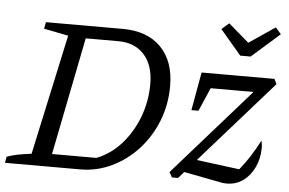

<svg xmlns="http://www.w3.org/2000/svg" viewBox="-62 -788 1303 866"><g transform="rotate(5 589.5 -354.5)"><path d="M466 -648Q577 -648 639 -585Q701 -522 701 -409Q701 -326 672 -252Q643 -178 591.5 -121.5Q540 -65 472.5 -32.5Q405 0 330 0H-11L-6 -28Q34 -43 105 -51L223 -596L112 -618L118 -648ZM398 -58Q462 -83 509.5 -136.5Q557 -190 584 -261Q611 -332 611 -411Q611 -496 568 -543.5Q525 -591 451 -591H303L197 -58ZM745 0 732 -23 1078 -416H884L838 -310H806L837 -483H1167L1178 -460L850 -88L1044 -63Q1090 -118 1133 -201Q1134 -193 1135.5 -185Q1137 -177 1137 -169Q1137 -120 1118 -80Q1099 -40 1067 -17Q1035 6 993 6Q974 6 960 2L798 -29L773 0ZM1004 -574 909 -686 942 -715 1035 -635 1153 -715 1178 -686 1051 -574Z"/></g></svg>

Font: Piazzolla SC
Style: Italic
Weight: 400
Italic angle: -11.3°
Designer: Juan Pablo del Peral
Foundry: Huerta Tipografica
Version: Version 1.330